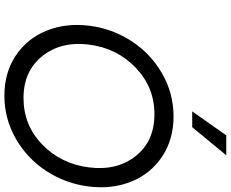

<svg xmlns="http://www.w3.org/2000/svg" viewBox="-108 -932 1050 874"><g transform="rotate(90 417.0 -495.0)"><path d="M487 -845 596 -1000H687L559 -845ZM416 10Q311 10 233.5 -41.5Q156 -93 120 -181Q84 -269 97 -375Q110 -481 167.5 -569Q225 -657 315.5 -708.5Q406 -760 510 -760Q614 -760 692 -708.5Q770 -657 806 -569Q842 -481 829 -375Q816 -269 758.5 -181Q701 -93 610.5 -41.5Q520 10 416 10ZM426 -77Q550 -77 638 -162.5Q726 -248 742 -375Q758 -502 690.5 -587.5Q623 -673 500 -673Q377 -673 288 -587.5Q199 -502 183 -375Q167 -248 235.5 -162.5Q304 -77 426 -77Z"/></g></svg>

Font: Orkney
Style: Italic
Weight: 400
Italic angle: -7°
Designer: Samuel Oakes and Alfredo Marco Pradil
Foundry: Alfredo Marco Pradil
Version: 1.0; ttfautohint (v1.5)